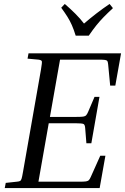

<svg xmlns="http://www.w3.org/2000/svg" viewBox="-20 -949 631 969"><path d="M512 -163 483 0H4L9 -26L65 -32Q76 -33 81 -35.5Q86 -38 89 -47.5Q92 -57 96 -81L187 -599Q193 -634 191 -640Q189 -646 174 -648L119 -653L124 -680H591L562 -517H536L526 -622Q525 -634 522.5 -639.5Q520 -645 510.5 -646.5Q501 -648 477 -648H283L232 -359H366Q390 -359 400 -360.5Q410 -362 415 -367.5Q420 -373 425 -385L457 -460H482L441 -226H416L410 -301Q409 -319 402 -323Q395 -327 360 -327H226L174 -32H380Q404 -32 414 -33.5Q424 -35 429 -40.5Q434 -46 439 -58L486 -163ZM550 -908Q522 -882 503 -862.5Q484 -843 467 -822Q450 -801 428 -769H362Q352 -801 342.5 -822.5Q333 -844 320.5 -864Q308 -884 289 -910L307 -929Q336 -904 360.5 -879.5Q385 -855 404 -830Q433 -855 464.5 -879.5Q496 -904 533 -929Z"/></svg>

Font: Inria Serif
Style: Italic
Weight: 400
Italic angle: -10°
Designer: Black Foundry Team
Foundry: Black Foundry
Version: Version 1.000; ttfautohint (v1.8.3)